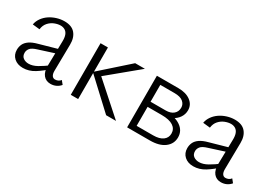

<svg xmlns="http://www.w3.org/2000/svg" viewBox="-12 -873 1840 1331"><g transform="rotate(30 908.0 -207.5)"><path d="M371 5Q335 5 313.5 -21Q292 -47 293 -98L297 -290Q298 -322 290.5 -342Q283 -362 267.5 -371.5Q252 -381 232 -381Q210 -381 184.5 -371Q159 -361 140 -339.5Q121 -318 117 -285L60 -291Q65 -319 82 -343Q99 -367 124 -384Q149 -401 179.5 -410.5Q210 -420 241 -420Q299 -420 327 -387Q355 -354 354 -298L351 -87Q351 -63 359.5 -50Q368 -37 384 -37Q396 -37 407.5 -42Q419 -47 427 -58L449 -31Q435 -14 415 -4.5Q395 5 371 5ZM150 5Q106 5 79 -19.5Q52 -44 52 -84Q52 -108 61.5 -128.5Q71 -149 94.5 -165.5Q118 -182 160 -193L326 -240L331 -207L175 -157Q135 -145 122 -128.5Q109 -112 109 -93Q109 -66 127 -53Q145 -40 170 -40Q202 -40 237.5 -60Q273 -80 317 -113L329 -91Q286 -50 242 -22.5Q198 5 150 5Z M815 0 585 -214 809 -413H887L627 -198V-238L894 0ZM532 0V-413H591V0Z M983 0V-413H1155Q1216 -413 1253 -385.5Q1290 -358 1290 -313Q1290 -281 1272 -254.5Q1254 -228 1223 -213Q1192 -198 1150 -198L1159 -231Q1234 -231 1279 -200Q1324 -169 1324 -116Q1324 -64 1282 -32Q1240 0 1165 0ZM1035 -42H1167Q1217 -42 1244 -62Q1271 -82 1271 -116Q1271 -153 1240 -173.5Q1209 -194 1148 -194H1019V-235H1156Q1195 -235 1217.5 -254Q1240 -273 1240 -305Q1240 -333 1217.5 -351.5Q1195 -370 1149 -370H1035Z M1735 5Q1699 5 1677.5 -21Q1656 -47 1657 -98L1661 -290Q1662 -322 1654.5 -342Q1647 -362 1631.5 -371.5Q1616 -381 1596 -381Q1574 -381 1548.5 -371Q1523 -361 1504 -339.5Q1485 -318 1481 -285L1424 -291Q1429 -319 1446 -343Q1463 -367 1488 -384Q1513 -401 1543.5 -410.5Q1574 -420 1605 -420Q1663 -420 1691 -387Q1719 -354 1718 -298L1715 -87Q1715 -63 1723.5 -50Q1732 -37 1748 -37Q1760 -37 1771.5 -42Q1783 -47 1791 -58L1813 -31Q1799 -14 1779 -4.5Q1759 5 1735 5ZM1514 5Q1470 5 1443 -19.5Q1416 -44 1416 -84Q1416 -108 1425.5 -128.5Q1435 -149 1458.5 -165.5Q1482 -182 1524 -193L1690 -240L1695 -207L1539 -157Q1499 -145 1486 -128.5Q1473 -112 1473 -93Q1473 -66 1491 -53Q1509 -40 1534 -40Q1566 -40 1601.5 -60Q1637 -80 1681 -113L1693 -91Q1650 -50 1606 -22.5Q1562 5 1514 5Z"/></g></svg>

Font: Ysabeau Office Light
Style: Regular
Weight: 300
Designer: Christian Thalmann (Catharsis Fonts)
Version: Version 2.001;gftools[0.9.30]; featfreeze: tnum,lnum,ss02